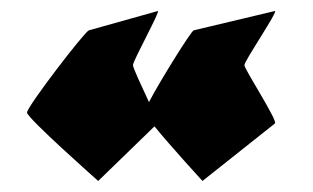

<svg xmlns="http://www.w3.org/2000/svg" viewBox="-20 -514 567 348"><path d="M29 -310C29 -300 158 -186 158 -186L260 -285C290 -248 347 -186 347 -186L478 -290C486 -292 423 -388 423 -396C423 -404 486 -496 478 -494L331 -459C326 -457 271 -369 250 -329C237 -357 221 -391 221 -396C221 -404 272 -496 266 -494L141 -459C133 -456 29 -321 29 -310Z"/></svg>

Font: Ampere
Style: SCCnd
Weight: 400
Version: Version 1